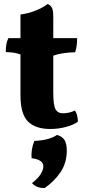

<svg xmlns="http://www.w3.org/2000/svg" viewBox="-20 -640 427 966"><path d="M233 9Q158 9 120.5 -29Q83 -67 83 -160V-366Q55 -377 9 -378Q9 -398 11.5 -414.5Q14 -431 22 -448H83V-567Q122 -572 159.5 -587Q197 -602 220 -620Q235 -613 241.5 -600.5Q248 -588 248 -555V-448H368Q368 -426 365.5 -409Q363 -392 358 -377Q294 -376 248 -360V-175Q248 -110 259.5 -90Q271 -70 297 -70Q312 -70 327.5 -73.5Q343 -77 357 -84Q371 -64 372 -28Q351 -12 312.5 -1.5Q274 9 233 9ZM267 39Q293 46 304.5 64.5Q316 83 316 118Q316 179 285 225.5Q254 272 205 306Q163 307 141 281Q170 259 184 237Q198 215 198 197Q198 163 139 156Q137 135 140.5 112.5Q144 90 153 69Q226 66 267 39Z"/></svg>

Font: Vollkorn ExtraBold
Style: Regular
Weight: 800
Designer: Friedrich Althausen
Foundry: Friedrich Althausen
Version: Version 5.000; ttfautohint (v1.8.3)